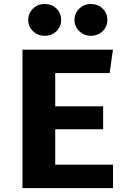

<svg xmlns="http://www.w3.org/2000/svg" viewBox="-20 -966 655 986"><path d="M263.6 -590.8V-420H509.7V-302.1H263.6V-120.5H560.5V0H95.4V-710.8H560L543.1 -590.8ZM209.7 -782.1Q174.4 -782.1 149.7 -805.6Q125.1 -829.2 125.1 -864.1Q125.1 -898.5 149.7 -922.1Q174.4 -945.6 209.7 -945.6Q245.6 -945.6 269.7 -922.1Q293.8 -898.5 293.8 -864.1Q293.8 -829.2 269.7 -805.6Q245.6 -782.1 209.7 -782.1ZM446.7 -782.1Q412.3 -782.1 387.4 -805.6Q362.6 -829.2 362.6 -864.1Q362.6 -898.5 387.4 -922.1Q412.3 -945.6 446.7 -945.6Q482.6 -945.6 506.9 -922.1Q531.3 -898.5 531.3 -864.1Q531.3 -829.2 506.9 -805.6Q482.6 -782.1 446.7 -782.1Z"/></svg>

Font: FiraCode Nerd Font Mono
Style: Bold
Weight: 700
Monospace: yes
Designer: Carrois Corporate, Edenspiekermann AG, Nikita Prokopov
Foundry: Carrois Corporate, Edenspiekermann AG, Nikita Prokopov
Version: Version 6.002;Nerd Fonts 3.3.0